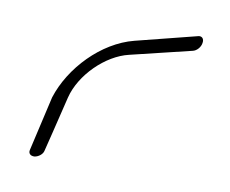

<svg xmlns="http://www.w3.org/2000/svg" viewBox="-63 -559 812 677"><g transform="rotate(10 343.0 -220.5)"><path d="M131 14C131 14 159 -98 180 -186C201 -271 285 -353 366 -372C452 -393 585 -425 585 -425C599 -428 612 -443 614 -458C617 -474 607 -483 594 -479C594 -479 502 -456 376 -424C262 -395 160 -288 125 -177L80 19C77 31 85 40 100 39C114 37 128 26 131 14Z"/></g></svg>

Font: Hi. Perspective
Style: Perspective
Weight: 400
Designer: Mew Too, Robert Jablonski
Foundry: Cannot Into Space Fonts
Version: Version 1.996